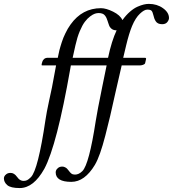

<svg xmlns="http://www.w3.org/2000/svg" viewBox="-103 -725 885 983"><path d="M494.1 -569.8H493.2Q478.5 -569.8 468.8 -577.1Q466.3 -579.1 464.4 -581.1Q462.4 -583 460.4 -585.9L457 -591.3Q456.1 -593.3 454.6 -597.7L452.6 -603.5L450.2 -610.4Q448.2 -616.2 448.2 -616.7Q444.8 -626.5 442.4 -632.3Q439.9 -638.2 434.8 -645Q429.7 -651.9 421.4 -655Q413.1 -658.2 401.9 -658.2Q393.1 -658.2 383.1 -655Q373 -651.9 358.6 -641.1Q344.2 -630.4 331.3 -613.3Q318.4 -596.2 305.2 -564.9Q292.5 -534.7 283.2 -493.2L269 -429.2H450.2Q468.3 -515.1 494.1 -569.8ZM520 -390.1 516.1 -373 488.3 -252 460.9 -130.4Q450.2 -85 436.3 -31.2Q422.4 22.5 409.4 59.1Q396.5 95.7 382.8 119.1Q330.6 206.1 262.2 206.1Q182.1 206.1 182.1 157.2Q182.1 153.3 184.1 147.5Q186 141.6 194.3 134.8Q202.6 127.9 215.8 127.9Q223.6 127.9 230.5 131.6Q237.3 135.3 240.2 138.4Q243.2 141.6 249 148.9Q255.9 158.7 262.7 163.8Q269.5 168.9 280.8 168.9Q300.8 168.9 318.8 150.9Q353 116.7 387.2 -106Q394.5 -153.3 419.9 -277.8L442.9 -390.1H259.8L256.8 -373Q188 19.5 124 139.2Q68.8 237.8 -2 237.8Q-48.3 237.8 -65.7 222.9Q-83 208 -83 188Q-83 184.1 -80.8 178.5Q-78.6 172.9 -70.3 166.5Q-62 160.2 -48.8 160.2Q-30.3 160.2 -16.1 180.2Q-10.3 187.5 -7.3 190.7Q-4.4 193.8 2.4 197.5Q9.3 201.2 17.1 201.2Q27.8 201.2 35.6 197.5Q43.5 193.8 55.2 182.1Q91.8 145.5 129.9 -111.8Q135.3 -148.9 147.9 -207Q160.6 -265.1 163.1 -277.8L184.1 -390.1H115.2Q109.9 -390.1 109.9 -392.1Q109.9 -397.5 113.8 -409.2Q115.7 -416.5 122.8 -422.9Q129.9 -429.2 142.1 -429.2H192.9Q192.9 -429.7 194.8 -438.7Q196.8 -447.8 197.8 -452.6Q198.7 -457.5 201.4 -469Q204.1 -480.5 207 -488.8L213.4 -509.3Q217.3 -521.5 221.7 -532.2L231.9 -554.7Q237.3 -566.4 244.1 -577.9Q251 -589.4 258.3 -599.6Q317.9 -683.1 414.1 -683.1Q439.9 -683.1 476.1 -665.3Q512.2 -647.5 523.9 -622.1Q542 -647.5 562.3 -665Q582.5 -682.6 601.1 -690.7Q619.6 -698.7 633.3 -701.9Q647 -705.1 659.2 -705.1Q700.7 -705.1 731.4 -683.1Q762.2 -661.1 762.2 -632.8Q762.2 -623 753.7 -612.1Q745.1 -601.1 727.1 -601.1Q715.3 -601.1 707 -605Q698.7 -608.9 693.8 -616.9Q689 -625 686.8 -631.3Q684.6 -637.7 682.1 -647.9Q678.2 -664.6 672.6 -670.2Q667 -675.8 650.9 -675.8Q635.3 -675.8 613.3 -654.8Q590.8 -633.8 573.2 -591.8Q557.6 -554.2 543 -493.2L527.8 -429.2H638.2Q645 -429.2 645 -423.8L640.1 -401.9Q638.7 -396.5 629.9 -393.3Q621.1 -390.1 612.8 -390.1Z"/></svg>

Font: Linux Libertine G
Style: Italic
Weight: 400
Italic angle: -12°
Designer: Philipp H. Poll
Foundry: Philipp H. Poll
Version: Version 5.1.3